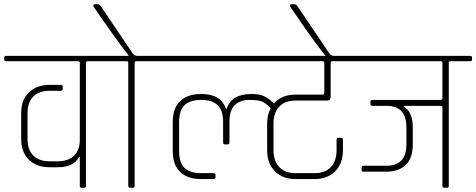

<svg xmlns="http://www.w3.org/2000/svg" viewBox="-30 -887 2250 907"><path d="M376 -590V-9Q376 0 368 0H355Q347 0 347 -9V-145H343Q318 -97 243 -97H204Q143 -97 106.5 -132.5Q70 -168 70 -230V-353Q70 -415 106.5 -450.5Q143 -486 204 -486H257Q266 -486 266 -478V-466Q266 -458 257 -458H204Q154 -458 127 -430.5Q100 -403 100 -352V-231Q100 -180 127 -152.5Q154 -125 204 -125H243Q292 -125 319.5 -151.5Q347 -178 347 -226V-590Q347 -598 338 -598H-1Q-10 -598 -10 -606V-615Q-10 -623 -1 -623H477Q486 -623 486 -615V-606Q486 -598 477 -598H385Q376 -598 376 -590Z M619 -623H707Q716 -623 716 -615V-606Q716 -598 707 -598H615Q606 -598 606 -590V-9Q606 0 598 0H584Q576 0 576 -9V-590Q576 -598 567 -598H476Q467 -598 467 -606V-615Q467 -623 476 -623H576V-627Q518 -701 413 -854Q411 -858 411 -860Q411 -867 419 -867H432Q440 -867 446 -858L596 -636Q604 -623 619 -623Z M705 -623H1648Q1657 -623 1657 -615V-606Q1657 -598 1648 -598H1541Q1532 -598 1532 -590V-430Q1532 -412 1516 -412H1366Q1316 -412 1289 -383Q1262 -354 1262 -303V-178Q1262 -127 1289 -98Q1316 -69 1366 -69H1456Q1506 -69 1533 -98Q1560 -127 1560 -178V-227Q1560 -236 1568 -236H1582Q1590 -236 1590 -227V-177Q1590 -115 1553.5 -78Q1517 -41 1456 -41H1366Q1305 -41 1268.5 -78Q1232 -115 1232 -177V-304Q1232 -345 1249 -376Q1224 -401 1206 -408Q1188 -415 1147 -415Q1106 -415 1080 -391.5Q1054 -368 1054 -310V-214Q1054 -205 1046 -205H1032Q1024 -205 1024 -214V-310Q1024 -366 998 -390.5Q972 -415 920 -415Q868 -415 842 -390.5Q816 -366 816 -309V-175Q816 -118 842 -93.5Q868 -69 920 -69H979Q988 -69 988 -61V-49Q988 -41 979 -41H920Q857 -41 821.5 -74Q786 -107 786 -174V-310Q786 -377 821.5 -410Q857 -443 920 -443Q1015 -443 1037 -373H1041Q1063 -443 1158 -443Q1197 -443 1219 -432Q1241 -421 1264 -398Q1300 -440 1366 -440H1493Q1502 -440 1502 -448V-590Q1502 -598 1493 -598H705Q696 -598 696 -606V-615Q696 -623 705 -623Z M1548 -623H1553V-606H1522Q1462 -679 1406 -761L1342 -854Q1340 -858 1340 -860Q1340 -867 1348 -867H1361Q1369 -867 1375 -858L1525 -636Q1533 -623 1548 -623Z M1877 -387V-383Q1920 -359 1920 -285V-206Q1920 -139 1886.5 -107.5Q1853 -76 1795 -76H1687Q1678 -76 1678 -84V-96Q1678 -104 1687 -104H1796Q1890 -104 1890 -206V-285Q1890 -387 1796 -387H1729Q1720 -387 1720 -395V-407Q1720 -415 1729 -415H2051Q2060 -415 2060 -423V-590Q2060 -598 2051 -598H1646Q1637 -598 1637 -606V-615Q1637 -623 1646 -623H2191Q2200 -623 2200 -615V-606Q2200 -598 2191 -598H2099Q2090 -598 2090 -590V-9Q2090 0 2082 0H2068Q2060 0 2060 -9V-379Q2060 -387 2051 -387Z"/></svg>

Font: Rajdhani Light
Style: Regular
Weight: 300
Designer: Satya Rajpurohit, Jyotish Sonowal
Foundry: Indian Type Foundry
Version: Version 1.201;PS 1.0;hotconv 1.0.78;makeotf.lib2.5.61930; tt